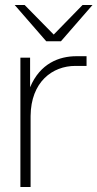

<svg xmlns="http://www.w3.org/2000/svg" viewBox="-20 -752 392 772"><path d="M62 0H103V-285C104 -423 191 -487 283 -487H328V-526H287C218 -526 141 -497 101 -401V-520H62ZM39 -732 166 -586H225L352 -732H312L196 -613L79 -732Z"/></svg>

Font: Aspekta 150
Style: Regular
Weight: 150
Designer: Ivo Dolenc
Version: Version 2.000